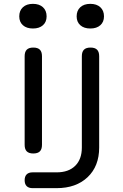

<svg xmlns="http://www.w3.org/2000/svg" viewBox="-20 -797 640 997"><path d="M149 180Q129 180 118.5 169.5Q108 159 108 139Q108 119 118.5 108.5Q129 98 149 98H274Q336 98 370.5 64Q405 30 405 -31V-505Q405 -528 416 -539Q427 -550 450 -550Q473 -550 484 -539Q495 -528 495 -505V-31Q495 66 435 123Q375 180 274 180ZM108 -505Q108 -528 119 -539Q130 -550 153 -550Q176 -550 187 -539Q198 -528 198 -505V-45Q198 -22 187 -11Q176 0 153 0Q130 0 119 -11Q108 -22 108 -45ZM151 -649Q118 -649 99 -666Q80 -683 80 -712Q80 -742 99 -759.5Q118 -777 151 -777Q184 -777 203 -759.5Q222 -742 222 -712Q222 -683 203 -666Q184 -649 151 -649ZM449 -649Q416 -649 397 -666Q378 -683 378 -712Q378 -742 397 -759.5Q416 -777 449 -777Q482 -777 501 -759.5Q520 -742 520 -712Q520 -683 501 -666Q482 -649 449 -649Z"/></svg>

Font: Maple Mono
Style: Regular
Weight: 400
Monospace: yes
Designer: subframe7536
Version: Version 7.300